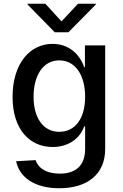

<svg xmlns="http://www.w3.org/2000/svg" viewBox="-20 -788 655 1024"><path d="M296 216C445 216 541 142 541 6V-546H433V-430H429C404 -501 346 -554 260 -554C141 -554 47 -451 47 -271C47 -98 138 -4 261 -4C339 -4 404 -44 429 -114H434V6C434 98 381 138 299 138C234 138 186 114 170 66L66 72C84 160 168 216 296 216ZM127 -764 272 -616H345L491 -764V-768H396L308 -674L222 -768H127ZM159 -272C159 -386 210 -466 296 -466C382 -466 434 -387 434 -272C434 -156 381 -85 296 -85C211 -85 159 -159 159 -272Z"/></svg>

Font: Wafeq Medium
Style: Regular
Weight: 500
Designer: Rasmus Andersson & Azza Alameddine
Foundry: Google & TypeTogether
Version: Version 3.000;January 28, 2025;FontCreator 15.0.0.3014 64-bi